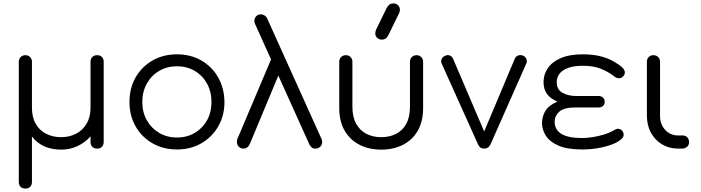

<svg xmlns="http://www.w3.org/2000/svg" viewBox="-20 -870 4101 1124"><path d="M129 234Q111 234 100.5 223.5Q90 213 90 195V-509Q90 -525 101 -536Q112 -547 129 -547Q145 -547 156 -536Q167 -525 167 -509V-240Q167 -182 190 -143.5Q213 -105 251.5 -86Q290 -67 338 -67Q386 -67 425 -87Q464 -107 487 -146Q510 -185 510 -240V-509Q510 -526 520.5 -536.5Q531 -547 549 -547Q566 -547 576.5 -536.5Q587 -526 587 -509V-39Q587 -21 576.5 -10.5Q566 0 549 0Q531 0 520.5 -10.5Q510 -21 510 -39V-72Q479 -36 434 -15Q389 6 340 6Q283 6 240 -13Q197 -32 167 -71V195Q167 213 156.5 223.5Q146 234 129 234Z M1016 5Q936 5 873 -31Q810 -67 774 -130Q738 -193 738 -273Q738 -354 774 -417Q810 -480 873 -516Q936 -552 1016 -552Q1096 -552 1158.5 -516Q1221 -480 1257 -417Q1293 -354 1294 -273Q1294 -193 1257.5 -130Q1221 -67 1158.5 -31Q1096 5 1016 5ZM1016 -65Q1074 -65 1120 -92Q1166 -119 1192 -166Q1218 -213 1218 -273Q1218 -333 1192 -380.5Q1166 -428 1120 -455Q1074 -482 1016 -482Q958 -482 912 -455Q866 -428 839.5 -380.5Q813 -333 813 -273Q813 -213 839.5 -166Q866 -119 912 -92Q958 -65 1016 -65Z M1827 0Q1813 0 1805 -6.5Q1797 -13 1791 -25L1473 -730Q1471 -733 1470 -737.5Q1469 -742 1469 -747Q1469 -763 1479.5 -774.5Q1490 -786 1507 -786Q1519 -786 1529.5 -779Q1540 -772 1545 -760L1863 -55Q1866 -48 1866 -39Q1866 -22 1854.5 -11Q1843 0 1827 0ZM1406 0Q1389 0 1378 -11Q1367 -22 1367 -39Q1367 -48 1369 -55L1604 -610L1643 -508L1442 -26Q1437 -14 1427 -7Q1417 0 1406 0Z M2212 6Q2141 6 2085.5 -22Q2030 -50 1998 -104.5Q1966 -159 1966 -238V-509Q1966 -525 1977 -536Q1988 -547 2005 -547Q2021 -547 2032 -536Q2043 -525 2043 -509V-246Q2043 -185 2065 -145.5Q2087 -106 2125 -86.5Q2163 -67 2212 -67Q2261 -67 2299 -86.5Q2337 -106 2358.5 -145.5Q2380 -185 2380 -246V-509Q2380 -525 2391 -536Q2402 -547 2419 -547Q2435 -547 2446 -536Q2457 -525 2457 -509V-238Q2457 -159 2425.5 -104.5Q2394 -50 2338.5 -22Q2283 6 2212 6ZM2216 -638Q2198 -638 2187.5 -649Q2177 -660 2177 -673Q2177 -679 2178 -684Q2179 -689 2181 -695L2243 -822Q2251 -837 2260 -843.5Q2269 -850 2282 -850Q2300 -850 2310.5 -839Q2321 -828 2321 -814Q2321 -809 2320 -804Q2319 -799 2317 -794L2254 -665Q2246 -649 2236.5 -643.5Q2227 -638 2216 -638Z M2814 0Q2789 0 2778 -26L2566 -497Q2560 -510 2565 -523Q2570 -536 2585 -543Q2599 -550 2612 -545.5Q2625 -541 2632 -527L2835 -52H2794L2994 -527Q3000 -541 3014.5 -545.5Q3029 -550 3043 -544Q3057 -537 3062 -523.5Q3067 -510 3061 -498L2852 -26Q2840 0 2814 0Z M3387 5Q3301 5 3249.5 -17.5Q3198 -40 3175.5 -75.5Q3153 -111 3153 -149Q3153 -188 3173 -221Q3193 -254 3243 -275Q3202 -293 3182 -320Q3162 -347 3162 -390Q3162 -433 3186.5 -470Q3211 -507 3262 -529.5Q3313 -552 3392 -552Q3451 -552 3495.5 -540.5Q3540 -529 3571.5 -511Q3603 -493 3623 -475Q3631 -467 3634.5 -459.5Q3638 -452 3638 -446Q3638 -433 3627.5 -422.5Q3617 -412 3603 -412Q3596 -412 3588.5 -415Q3581 -418 3574 -424Q3544 -448 3500 -466.5Q3456 -485 3392 -485Q3340 -485 3306 -472.5Q3272 -460 3255.5 -438.5Q3239 -417 3239 -389Q3239 -346 3272.5 -327Q3306 -308 3354 -308H3484Q3500 -308 3510 -298.5Q3520 -289 3520 -274Q3520 -261 3511 -251Q3502 -241 3485 -241H3348Q3281 -241 3254 -216Q3227 -191 3227 -158Q3227 -110 3267 -86Q3307 -62 3387 -62Q3417 -62 3451 -67.5Q3485 -73 3516 -82.5Q3547 -92 3566 -103Q3577 -110 3584 -113Q3591 -116 3597 -116Q3613 -116 3622 -105Q3631 -94 3631 -82Q3631 -73 3627 -66.5Q3623 -60 3613 -52Q3596 -37 3561.5 -24Q3527 -11 3482 -3Q3437 5 3387 5Z M3950 0Q3897 0 3855.5 -25Q3814 -50 3790.5 -93.5Q3767 -137 3767 -193V-508Q3767 -525 3777.5 -536Q3788 -547 3805 -547Q3822 -547 3833 -536Q3844 -525 3844 -508V-193Q3844 -142 3874 -109.5Q3904 -77 3951 -77H3978Q3993 -77 4003.5 -66Q4014 -55 4014 -38Q4014 -21 4002 -10.5Q3990 0 3971 0Z"/></svg>

Font: Comfortaa
Style: Regular
Weight: 400
Designer: Johan Aakerlund
Foundry: Johan Aakerlund
Version: Version 3.104; ttfautohint (v1.8.1.43-b0c9)